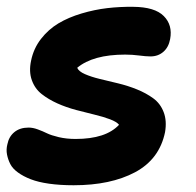

<svg xmlns="http://www.w3.org/2000/svg" viewBox="-33 -530 580 569"><path d="M185.1 19Q145 19 112.5 14.4Q80.1 9.8 58.1 1.2Q36.1 -7.3 20.3 -18.8Q4.4 -30.3 -2.4 -43.7Q-9.3 -57.1 -12.2 -72Q-15.1 -86.9 -11.2 -102.1Q-6.8 -125 9.5 -138.4Q25.9 -151.9 51.8 -151.9Q64.5 -151.9 79.1 -146.5Q93.8 -141.1 106.2 -135Q118.7 -128.9 141.4 -123.5Q164.1 -118.2 190.9 -118.2Q280.8 -118.2 319.8 -160.2Q313 -168.9 293 -176.5Q272.9 -184.1 247.3 -190.2Q221.7 -196.3 192.4 -204.1Q163.1 -211.9 137 -223.6Q110.8 -235.4 90.6 -251.2Q70.3 -267.1 61.3 -292.5Q52.2 -317.9 59.1 -350.1Q66.4 -386.2 88.4 -414.6Q110.4 -442.9 140.1 -460.7Q169.9 -478.5 208.5 -490Q247.1 -501.5 284.7 -505.9Q322.3 -510.3 361.8 -509.8Q425.8 -509.3 452.4 -482.4Q479 -455.6 471.2 -414.1Q466.8 -390.1 451.2 -376.5Q435.5 -362.8 413.1 -362.8Q399.9 -362.8 379.4 -365.5Q358.9 -368.2 337.9 -368.2Q242.7 -368.2 195.8 -329.1Q200.2 -318.4 218.8 -310.3Q237.3 -302.2 262.5 -296.1Q287.6 -290 316.9 -283Q346.2 -275.9 373.3 -264.9Q400.4 -253.9 421.4 -238.5Q442.4 -223.1 452.1 -197.5Q461.9 -171.9 456.1 -138.2Q439.5 -58.1 367.2 -19.5Q294.9 19 185.1 19Z"/></svg>

Font: Shantell Sans Bouncy
Style: Bold Italic
Weight: 700
Italic angle: -11.31°
Designer: Stephen Nixon, Anya Danilova, Shantell Martin
Foundry: Arrow Type
Version: Version 1.006;[9816181b4]